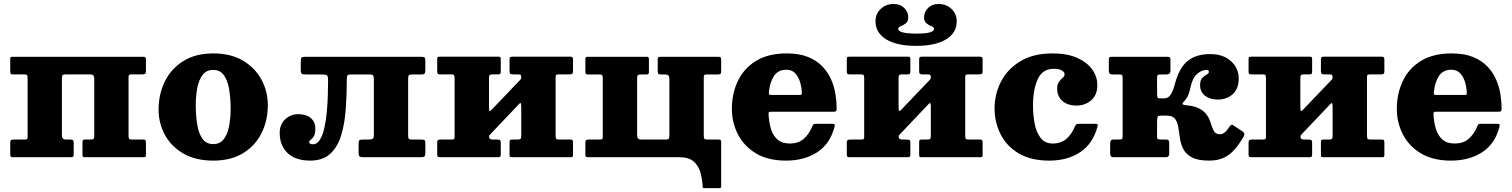

<svg xmlns="http://www.w3.org/2000/svg" viewBox="-20 -814 7828 994"><path d="M300.5 -112Q300.5 -91.5 321.5 -91.5H344Q354 -91.5 357.8 -88.5Q361.5 -85.5 361.5 -74.5V-15Q361.5 -6 358.8 -3Q356 0 347.5 0H47Q38 0 35.5 -3.2Q33 -6.5 33 -16V-75.5Q33 -86 37 -88.8Q41 -91.5 51 -91.5H106Q115.5 -91.5 119.2 -93.8Q123 -96 123 -105.5V-406.5Q123 -419.5 120.5 -424.2Q118 -429 105 -429H46Q37.5 -429 35.2 -432Q33 -435 33 -444V-509Q33 -517.5 36.5 -518.8Q40 -520 48.5 -520H721.5Q730.5 -520 733 -516.8Q735.5 -513.5 735.5 -504V-445Q735.5 -434.5 731.5 -431.8Q727.5 -429 717.5 -429H662.5Q653 -429 649.2 -426.5Q645.5 -424 645.5 -415V-114Q645.5 -101 648 -96.2Q650.5 -91.5 663.5 -91.5H722.5Q731 -91.5 733.2 -88.2Q735.5 -85 735.5 -76.5V-11Q735.5 -3 732 -1.5Q728.5 0 720 0H418Q410.5 0 408.8 -3.8Q407 -7.5 407 -15.5V-77Q407 -85.5 409.5 -88.5Q412 -91.5 419.5 -91.5H448Q460 -91.5 464 -94.8Q468 -98 468 -111V-408.5Q468 -429 447 -429H320.5Q308.5 -429 304.5 -425.8Q300.5 -422.5 300.5 -409.5Z M801 -246.5Q801 -326.5 833.5 -392.5Q866 -458.5 929.2 -498Q992.5 -537.5 1084 -537.5Q1175.5 -537.5 1238.5 -499.8Q1301.5 -462 1334 -401Q1366.5 -340 1366.5 -270Q1366.5 -190 1334 -124.8Q1301.5 -59.5 1238.5 -21Q1175.5 17.5 1084 17.5Q992.5 17.5 929.2 -19.2Q866 -56 833.5 -116.2Q801 -176.5 801 -246.5ZM993.5 -270Q993.5 -215.5 1001 -169.5Q1008.5 -123.5 1028 -95.8Q1047.5 -68 1084 -68Q1120 -68 1139.5 -94.8Q1159 -121.5 1166.5 -163.5Q1174 -205.5 1174 -250Q1174 -304.5 1166.5 -350.5Q1159 -396.5 1139.5 -424.2Q1120 -452 1084 -452Q1047.5 -452 1028 -425.2Q1008.5 -398.5 1001 -356.5Q993.5 -314.5 993.5 -270Z M1428 -126Q1428 -170.5 1456.8 -196.8Q1485.5 -223 1524.5 -223Q1564.5 -223 1588.5 -203.2Q1612.5 -183.5 1612.5 -148Q1612.5 -121 1604.8 -108.5Q1597 -96 1589 -90.8Q1581 -85.5 1581 -80Q1581 -72 1586.8 -69.5Q1592.5 -67 1599.5 -67Q1621.5 -67 1636 -90Q1650.5 -113 1659 -150.8Q1667.5 -188.5 1671.8 -233Q1676 -277.5 1677.2 -321.2Q1678.5 -365 1678.5 -399.5Q1678.5 -419 1672.5 -423.8Q1666.5 -428.5 1647 -428.5H1564.5Q1548 -428.5 1542.5 -432Q1537 -435.5 1537 -452.5V-493.5Q1537 -511 1541 -515.5Q1545 -520 1562 -520H2160Q2176 -520 2179 -515.2Q2182 -510.5 2182 -495V-452.5Q2182 -437.5 2178 -433Q2174 -428.5 2160 -428.5H2117.5Q2102 -428.5 2097.5 -425Q2093 -421.5 2093 -406V-111.5Q2093 -99 2097 -95.2Q2101 -91.5 2113 -91.5H2161.5Q2172.5 -91.5 2177.2 -88.8Q2182 -86 2182 -75V-22.5Q2182 -8 2177.5 -4Q2173 0 2158 0H1862.5Q1847.5 0 1842 -3.8Q1836.5 -7.5 1836.5 -23.5V-70.5Q1836.5 -85 1841.2 -88.2Q1846 -91.5 1862.5 -91.5H1886Q1902 -91.5 1908.8 -95Q1915.5 -98.5 1915.5 -116V-400.5Q1915.5 -418 1912 -423.2Q1908.5 -428.5 1890 -428.5H1795.5Q1781.5 -428.5 1778.5 -423Q1775.5 -417.5 1775.5 -403.5Q1775.5 -324 1770 -248.8Q1764.5 -173.5 1746.2 -113.5Q1728 -53.5 1689.8 -18Q1651.5 17.5 1586 17.5Q1510 17.5 1469 -21.5Q1428 -60.5 1428 -126Z M2856.5 -114Q2856.5 -101 2859 -96.2Q2861.5 -91.5 2874.5 -91.5H2933.5Q2942 -91.5 2944.2 -88.2Q2946.5 -85 2946.5 -76.5V-11Q2946.5 -3 2943 -1.5Q2939.5 0 2931 0H2629Q2621 0 2619.5 -3.8Q2618 -7.5 2618 -15.5V-77Q2618 -85.5 2620.2 -88.5Q2622.5 -91.5 2630.5 -91.5H2658.5Q2670.5 -91.5 2674.5 -94.8Q2678.5 -98 2678.5 -111V-256.5Q2678.5 -271 2677 -277.2Q2675.5 -283.5 2668.5 -277L2520 -120.5Q2517 -117.5 2514.5 -114.5Q2512 -111.5 2512 -105Q2512 -91.5 2532.5 -91.5H2555Q2565 -91.5 2568.8 -88.5Q2572.5 -85.5 2572.5 -74.5V-15Q2572.5 -6 2569.8 -3Q2567 0 2558.5 0H2257.5Q2248.5 0 2246 -3.2Q2243.5 -6.5 2243.5 -16V-75.5Q2243.5 -86 2247.8 -88.8Q2252 -91.5 2261.5 -91.5H2316.5Q2326.5 -91.5 2330 -93.8Q2333.5 -96 2333.5 -105.5V-406.5Q2333.5 -419.5 2331.2 -424.2Q2329 -429 2315.5 -429H2256.5Q2248.5 -429 2246 -432.2Q2243.5 -435.5 2243.5 -444V-509.5Q2243.5 -518 2247.2 -519.2Q2251 -520.5 2259 -520.5H2561.5Q2569 -520.5 2570.8 -517Q2572.5 -513.5 2572.5 -505V-443.5Q2572.5 -435.5 2570 -432.2Q2567.5 -429 2560 -429H2531.5Q2519.5 -429 2515.5 -425.8Q2511.5 -422.5 2511.5 -409.5V-269Q2511.5 -249.5 2513 -242.2Q2514.5 -235 2524 -244.5L2674 -401.5Q2677 -404.5 2677.8 -408Q2678.5 -411.5 2678.5 -413.5Q2678.5 -425 2674 -427Q2669.5 -429 2657.5 -429H2635.5Q2625.5 -429 2621.8 -432Q2618 -435 2618 -446V-505.5Q2618 -514.5 2620.8 -517.5Q2623.5 -520.5 2632 -520.5H2932.5Q2941.5 -520.5 2944 -517.2Q2946.5 -514 2946.5 -504.5V-445Q2946.5 -434.5 2942.5 -431.8Q2938.5 -429 2928.5 -429H2873.5Q2864 -429 2860.2 -426.8Q2856.5 -424.5 2856.5 -415Z M3445.5 -408Q3445.5 -428.5 3424.5 -428.5H3402.5Q3392.5 -428.5 3388.8 -431.5Q3385 -434.5 3385 -445.5V-505Q3385 -514 3387.8 -517Q3390.5 -520 3399 -520H3699.5Q3708.5 -520 3711 -516.8Q3713.5 -513.5 3713.5 -504V-444.5Q3713.5 -434 3709.5 -431.2Q3705.5 -428.5 3695.5 -428.5H3640.5Q3631 -428.5 3627.2 -426.2Q3623.5 -424 3623.5 -414.5V-114Q3623.5 -101 3626 -96.2Q3628.5 -91.5 3641.5 -91.5H3700.5Q3709 -91.5 3711.2 -88.2Q3713.5 -85 3713.5 -76.5V146.5Q3713.5 153 3712.2 156.5Q3711 160 3704 160H3627Q3619.5 160 3618.5 157.8Q3617.5 155.5 3617.5 148.5Q3615.5 112.5 3606 78.5Q3596.5 44.5 3571.5 22.2Q3546.5 0 3497.5 0H3024.5Q3015.5 0 3013 -3.2Q3010.5 -6.5 3010.5 -16V-75.5Q3010.5 -86 3014.8 -88.8Q3019 -91.5 3028.5 -91.5H3083.5Q3093.5 -91.5 3097 -93.8Q3100.5 -96 3100.5 -105.5V-406Q3100.5 -419 3098.2 -423.8Q3096 -428.5 3082.5 -428.5H3023.5Q3015.5 -428.5 3013 -431.8Q3010.5 -435 3010.5 -443.5V-509Q3010.5 -517.5 3014.2 -518.8Q3018 -520 3026 -520H3328.5Q3336 -520 3337.8 -516.5Q3339.5 -513 3339.5 -504.5V-443Q3339.5 -434.5 3337 -431.5Q3334.5 -428.5 3327 -428.5H3298.5Q3286.5 -428.5 3282.5 -425.2Q3278.5 -422 3278.5 -409V-112Q3278.5 -91.5 3299.5 -91.5H3425.5Q3437.5 -91.5 3441.5 -94.8Q3445.5 -98 3445.5 -111Z M3769 -250Q3769 -330 3800.2 -395.2Q3831.5 -460.5 3894.5 -499Q3957.5 -537.5 4053 -537.5Q4118.5 -537.5 4164 -518.8Q4209.5 -500 4238.5 -469.2Q4267.5 -438.5 4283.5 -401Q4299.5 -363.5 4305.5 -325Q4311.5 -286.5 4311.5 -253Q4311.5 -242 4308.5 -238.8Q4305.5 -235.5 4294 -235.5H3971.5Q3962 -235.5 3960.2 -232.5Q3958.5 -229.5 3959 -220.5Q3961 -179.5 3971.5 -145.8Q3982 -112 4005.2 -91.5Q4028.5 -71 4069 -71Q4112 -71 4139.8 -94.2Q4167.5 -117.5 4186 -161Q4188 -166.5 4191 -169.8Q4194 -173 4202.5 -173H4288Q4297.5 -173 4300 -170.5Q4302.5 -168 4301 -160.5Q4279 -70.5 4211.8 -26.5Q4144.5 17.5 4049.5 17.5Q3955.5 17.5 3893.2 -20.2Q3831 -58 3800 -119Q3769 -180 3769 -250ZM3974.5 -322.5H4117.5Q4128 -322.5 4129.8 -324Q4131.5 -325.5 4131 -334.5Q4130 -363.5 4121.5 -390.8Q4113 -418 4096 -435.5Q4079 -453 4052 -453Q4007 -453 3986 -419.2Q3965 -385.5 3961 -339Q3960 -329 3961.2 -325.8Q3962.5 -322.5 3974.5 -322.5Z M4839 -793.5Q4879 -793.5 4906 -767.8Q4933 -742 4933 -704Q4933 -643.5 4877.5 -610Q4822 -576.5 4723 -576.5Q4623.5 -576.5 4568 -610.2Q4512.5 -644 4512.5 -705Q4512.5 -742 4539.5 -767.8Q4566.5 -793.5 4607 -793.5Q4640.5 -793.5 4661.2 -773Q4682 -752.5 4682 -724Q4682 -702.5 4669 -692.8Q4656 -683 4643 -678Q4630 -673 4630 -665Q4630 -640 4727 -640Q4815.5 -640 4815.5 -665Q4815.5 -673 4802.5 -678Q4789.5 -683 4776.8 -692.8Q4764 -702.5 4764 -724Q4764 -752.5 4784.8 -773Q4805.5 -793.5 4839 -793.5ZM4977 -114Q4977 -101 4979.5 -96.2Q4982 -91.5 4995 -91.5H5054Q5062.5 -91.5 5064.8 -88.2Q5067 -85 5067 -76.5V-11Q5067 -3 5063.5 -1.5Q5060 0 5051.5 0H4749.5Q4741.5 0 4740 -3.8Q4738.5 -7.5 4738.5 -15.5V-77Q4738.5 -85.5 4740.8 -88.5Q4743 -91.5 4751 -91.5H4779Q4791 -91.5 4795 -94.8Q4799 -98 4799 -111V-256.5Q4799 -271 4797.5 -277.2Q4796 -283.5 4789 -277L4640.5 -120.5Q4637.5 -117.5 4635 -114.5Q4632.5 -111.5 4632.5 -105Q4632.5 -91.5 4653 -91.5H4675.5Q4685.5 -91.5 4689.2 -88.5Q4693 -85.5 4693 -74.5V-15Q4693 -6 4690.2 -3Q4687.5 0 4679 0H4378Q4369 0 4366.5 -3.2Q4364 -6.5 4364 -16V-75.5Q4364 -86 4368.2 -88.8Q4372.5 -91.5 4382 -91.5H4437Q4447 -91.5 4450.5 -93.8Q4454 -96 4454 -105.5V-406.5Q4454 -419.5 4451.8 -424.2Q4449.5 -429 4436 -429H4377Q4369 -429 4366.5 -432.2Q4364 -435.5 4364 -444V-509.5Q4364 -518 4367.8 -519.2Q4371.5 -520.5 4379.5 -520.5H4682Q4689.5 -520.5 4691.2 -517Q4693 -513.5 4693 -505V-443.5Q4693 -435.5 4690.5 -432.2Q4688 -429 4680.5 -429H4652Q4640 -429 4636 -425.8Q4632 -422.5 4632 -409.5V-269Q4632 -249.5 4633.5 -242.2Q4635 -235 4644.5 -244.5L4794.5 -401.5Q4797.5 -404.5 4798.2 -408Q4799 -411.5 4799 -413.5Q4799 -425 4794.5 -427Q4790 -429 4778 -429H4756Q4746 -429 4742.2 -432Q4738.5 -435 4738.5 -446V-505.5Q4738.5 -514.5 4741.2 -517.5Q4744 -520.5 4752.5 -520.5H5053Q5062 -520.5 5064.5 -517.2Q5067 -514 5067 -504.5V-445Q5067 -434.5 5063 -431.8Q5059 -429 5049 -429H4994Q4984.5 -429 4980.8 -426.8Q4977 -424.5 4977 -415Z M5129 -252.5Q5129 -327.5 5162.8 -392.5Q5196.5 -457.5 5263.5 -497.5Q5330.5 -537.5 5429 -537.5Q5505 -537.5 5556.5 -514.5Q5608 -491.5 5634.5 -454.2Q5661 -417 5661 -374.5Q5661 -322 5629.2 -294.8Q5597.5 -267.5 5554 -267.5Q5506 -267.5 5479.5 -291.8Q5453 -316 5453 -354.5Q5453 -378 5462.5 -390.8Q5472 -403.5 5481.8 -411.5Q5491.5 -419.5 5491.5 -429Q5491.5 -441.5 5476.5 -449.8Q5461.5 -458 5435.5 -458Q5378 -458 5353 -405.5Q5328 -353 5328 -267.5Q5328 -217.5 5336.8 -172.8Q5345.5 -128 5367.8 -99.5Q5390 -71 5430 -71Q5472.5 -71 5500.2 -94.5Q5528 -118 5546 -161.5Q5549 -168 5553.2 -170.5Q5557.5 -173 5568 -173H5648Q5659.5 -173 5662 -170.5Q5664.5 -168 5662 -159Q5638.5 -70 5572.2 -26.2Q5506 17.5 5413 17.5Q5316.5 17.5 5253.5 -20.2Q5190.5 -58 5159.8 -119.8Q5129 -181.5 5129 -252.5Z M6417.5 -105Q6396.5 -69.5 6373 -41.8Q6349.5 -14 6317.5 1.8Q6285.5 17.5 6239.5 17.5Q6181 17.5 6150 0.5Q6119 -16.5 6105.8 -43Q6092.5 -69.5 6088.5 -99.2Q6084.5 -129 6080.2 -155.5Q6076 -182 6063.2 -198.8Q6050.5 -215.5 6019 -215.5H5993.5Q5977 -215.5 5974 -210.8Q5971 -206 5970.5 -189.5L5970 -108.5Q5970 -97 5974 -94.2Q5978 -91.5 5990 -91.5H6017.5Q6028 -91.5 6030.5 -86.2Q6033 -81 6033 -70V-18Q6033 0 6016.5 0H5744Q5727.5 0 5727.5 -18.5V-70Q5727.5 -81 5730.5 -86.2Q5733.5 -91.5 5744 -91.5H5772.5Q5785 -91.5 5788.5 -94.5Q5792 -97.5 5792 -110V-405Q5792 -422 5789.2 -425.2Q5786.5 -428.5 5769.5 -428.5H5740.5Q5730 -428.5 5725.2 -432.5Q5720.5 -436.5 5720.5 -450V-503Q5720.5 -514 5723.5 -517Q5726.5 -520 5737.5 -520H6021.5Q6032.5 -520 6036 -517.2Q6039.5 -514.5 6039.5 -503V-449.5Q6039.5 -436.5 6033.5 -432.5Q6027.5 -428.5 6018.5 -428.5H5994Q5976.5 -428.5 5973.2 -425.5Q5970 -422.5 5970 -404.5L5970.5 -325Q5971 -313.5 5972.8 -309Q5974.5 -304.5 5990.5 -304.5H6004.5Q6029.5 -304.5 6042.2 -326.5Q6055 -348.5 6063 -381Q6085 -463.5 6128.8 -498.8Q6172.5 -534 6245 -534Q6313 -534 6353 -497.2Q6393 -460.5 6393 -408Q6393 -353.5 6361.5 -326Q6330 -298.5 6284 -298.5Q6244 -298.5 6218.5 -318.5Q6193 -338.5 6193 -373Q6193 -399 6204.2 -410.5Q6215.5 -422 6227 -428Q6238.5 -434 6238.5 -442.5Q6238.5 -452 6225 -452Q6201 -452 6177 -430.8Q6153 -409.5 6142.5 -359Q6138 -336.5 6130 -318.5Q6122 -300.5 6107 -286Q6097 -275.5 6105.5 -272.5Q6114 -269.5 6132.5 -267.8Q6151 -266 6170 -260Q6201.5 -248.5 6218 -230.8Q6234.5 -213 6242 -193.8Q6249.5 -174.5 6254.8 -157.5Q6260 -140.5 6268.8 -129.8Q6277.5 -119 6296.5 -119Q6320 -119 6344.5 -157Q6348.5 -163 6353 -166.5Q6357.5 -170 6365.5 -165L6410 -135.5Q6423 -127 6422 -119Q6421 -111 6417.5 -105Z M7057 -114Q7057 -101 7059.5 -96.2Q7062 -91.5 7075 -91.5H7134Q7142.5 -91.5 7144.8 -88.2Q7147 -85 7147 -76.5V-11Q7147 -3 7143.5 -1.5Q7140 0 7131.5 0H6829.5Q6821.5 0 6820 -3.8Q6818.5 -7.5 6818.5 -15.5V-77Q6818.5 -85.5 6820.8 -88.5Q6823 -91.5 6831 -91.5H6859Q6871 -91.5 6875 -94.8Q6879 -98 6879 -111V-256.5Q6879 -271 6877.5 -277.2Q6876 -283.5 6869 -277L6720.5 -120.5Q6717.5 -117.5 6715 -114.5Q6712.5 -111.5 6712.5 -105Q6712.5 -91.5 6733 -91.5H6755.5Q6765.5 -91.5 6769.2 -88.5Q6773 -85.5 6773 -74.5V-15Q6773 -6 6770.2 -3Q6767.5 0 6759 0H6458Q6449 0 6446.5 -3.2Q6444 -6.5 6444 -16V-75.5Q6444 -86 6448.2 -88.8Q6452.5 -91.5 6462 -91.5H6517Q6527 -91.5 6530.5 -93.8Q6534 -96 6534 -105.5V-406.5Q6534 -419.5 6531.8 -424.2Q6529.5 -429 6516 -429H6457Q6449 -429 6446.5 -432.2Q6444 -435.5 6444 -444V-509.5Q6444 -518 6447.8 -519.2Q6451.5 -520.5 6459.5 -520.5H6762Q6769.5 -520.5 6771.2 -517Q6773 -513.5 6773 -505V-443.5Q6773 -435.5 6770.5 -432.2Q6768 -429 6760.5 -429H6732Q6720 -429 6716 -425.8Q6712 -422.5 6712 -409.5V-269Q6712 -249.5 6713.5 -242.2Q6715 -235 6724.5 -244.5L6874.5 -401.5Q6877.5 -404.5 6878.2 -408Q6879 -411.5 6879 -413.5Q6879 -425 6874.5 -427Q6870 -429 6858 -429H6836Q6826 -429 6822.2 -432Q6818.5 -435 6818.5 -446V-505.5Q6818.5 -514.5 6821.2 -517.5Q6824 -520.5 6832.5 -520.5H7133Q7142 -520.5 7144.5 -517.2Q7147 -514 7147 -504.5V-445Q7147 -434.5 7143 -431.8Q7139 -429 7129 -429H7074Q7064.5 -429 7060.8 -426.8Q7057 -424.5 7057 -415Z M7211.5 -250Q7211.5 -330 7242.8 -395.2Q7274 -460.5 7337 -499Q7400 -537.5 7495.5 -537.5Q7561 -537.5 7606.5 -518.8Q7652 -500 7681 -469.2Q7710 -438.5 7726 -401Q7742 -363.5 7748 -325Q7754 -286.5 7754 -253Q7754 -242 7751 -238.8Q7748 -235.5 7736.5 -235.5H7414Q7404.5 -235.5 7402.8 -232.5Q7401 -229.5 7401.5 -220.5Q7403.5 -179.5 7414 -145.8Q7424.5 -112 7447.8 -91.5Q7471 -71 7511.5 -71Q7554.5 -71 7582.2 -94.2Q7610 -117.5 7628.5 -161Q7630.5 -166.5 7633.5 -169.8Q7636.5 -173 7645 -173H7730.5Q7740 -173 7742.5 -170.5Q7745 -168 7743.5 -160.5Q7721.5 -70.5 7654.2 -26.5Q7587 17.5 7492 17.5Q7398 17.5 7335.8 -20.2Q7273.5 -58 7242.5 -119Q7211.5 -180 7211.5 -250ZM7417 -322.5H7560Q7570.5 -322.5 7572.2 -324Q7574 -325.5 7573.5 -334.5Q7572.5 -363.5 7564 -390.8Q7555.5 -418 7538.5 -435.5Q7521.5 -453 7494.5 -453Q7449.5 -453 7428.5 -419.2Q7407.5 -385.5 7403.5 -339Q7402.5 -329 7403.8 -325.8Q7405 -322.5 7417 -322.5Z"/></svg>

Font: Besley* Heavy
Style: Regular
Weight: 800
Designer: Owen Earl
Foundry: indestructible type*
Version: Version 3.000; ttfautohint (v1.8.3)